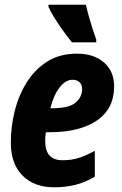

<svg xmlns="http://www.w3.org/2000/svg" viewBox="-20 -786 518 816"><path d="M211 10Q125 10 75.5 -40Q26 -90 26 -180Q26 -249 43 -316Q60 -383 95 -438Q130 -493 182.5 -525.5Q235 -558 307 -558Q379 -558 422 -520.5Q465 -483 465 -419Q465 -324 392 -274Q319 -224 189 -224H175Q172 -206 172 -189Q172 -145 190.5 -125Q209 -105 246 -105Q282 -105 312 -114Q342 -123 383 -145V-35Q342 -11 300.5 -0.5Q259 10 211 10ZM202 -326Q274 -326 301.5 -350Q329 -374 329 -407Q329 -426 318 -436.5Q307 -447 288 -447Q259 -447 233.5 -414.5Q208 -382 194 -326ZM286 -606Q271 -624 251 -651.5Q231 -679 213 -707.5Q195 -736 186 -757V-766H345Q352 -735 363 -697.5Q374 -660 389 -618V-606Z"/></svg>

Font: Noto Sans Condensed ExtraBold
Style: Italic
Weight: 800
Width: 3
Italic angle: -12°
Designer: Monotype Design Team
Foundry: Monotype Imaging Inc.
Version: Version 2.013; ttfautohint (v1.8.4.7-5d5b)